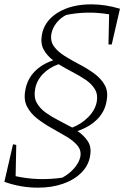

<svg xmlns="http://www.w3.org/2000/svg" viewBox="-54 -668 573 885"><path d="M121 197Q42 197 -31 171H-34L6 -3L21 0L18 144Q121 167 233 151Q266 133 288 107.5Q310 82 316 56Q322 26 303.5 3.5Q285 -19 253 -38Q221 -57 185 -77Q149 -97 118 -121Q87 -145 70.5 -177Q54 -209 63 -254Q72 -303 105 -337.5Q138 -372 191 -390Q163 -411 147.5 -439Q132 -467 139 -507Q150 -571 212 -609.5Q274 -648 367 -648Q431 -648 498 -628H499L461 -463H446L449 -602Q348 -619 251 -599Q224 -585 206 -562Q188 -539 183 -513Q177 -479 194.5 -454.5Q212 -430 244 -410Q276 -390 312.5 -371Q349 -352 380.5 -329Q412 -306 429 -275.5Q446 -245 437 -201Q429 -153 394 -118Q359 -83 303 -64Q333 -44 351 -16.5Q369 11 361 52Q354 95 321 128Q288 161 236.5 179Q185 197 121 197ZM108 -258Q101 -221 115 -195Q129 -169 156 -149.5Q183 -130 215.5 -113.5Q248 -97 279 -80Q321 -96 353 -128.5Q385 -161 392 -199Q398 -232 383.5 -256.5Q369 -281 341 -300Q313 -319 280 -336Q247 -353 216 -372Q173 -357 144 -327Q115 -297 108 -258Z"/></svg>

Font: Piazzolla ExtraLight
Style: Italic
Weight: 200
Italic angle: -11.3°
Designer: Juan Pablo del Peral
Foundry: Huerta Tipografica
Version: Version 1.330